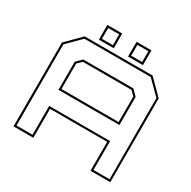

<svg xmlns="http://www.w3.org/2000/svg" viewBox="-180 -1007 1179 1184"><g transform="rotate(30 409.5 -415.5)"><path d="M65 0V-597L168 -700H651L754 -597V0H613V-206H206V0ZM78.5 -13.5H192.5V-219H626.5V-13.5H741V-591.5L645.5 -686.5H173.5L78.5 -591.5ZM192.5 -333.5V-533.5L231 -572H588L626.5 -533.5V-333.5ZM206 -347H613V-528L582.5 -558.5H236.5L206 -528ZM461.5 -726V-831H567.5V-726ZM253.5 -726V-831H359.5V-726ZM267.5 -740H345.5V-817H267.5ZM475.5 -740H553.5V-817H475.5Z"/></g></svg>

Font: Tourney Expanded Thin
Style: Regular
Weight: 100
Width: 7
Designer: Tyler Finck
Foundry: Etcetera Type Co
Version: Version 1.010; ttfautohint (v1.8.3)